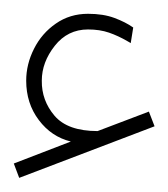

<svg xmlns="http://www.w3.org/2000/svg" viewBox="-121 -1042 243 277"><path d="M-93.3 -785.4 102 -859.8 93.8 -881 19.8 -852.9Q-23.4 -852.9 -42.3 -875Q-61.1 -897.1 -60.7 -925.6Q-60.7 -952.2 -42 -975.9Q-23.4 -999.5 6 -999.5Q23 -999.5 36.3 -994.9Q49.6 -990.3 63 -982.5Q63.9 -982.1 65.3 -981.2Q66.6 -980.2 67.6 -979.8L71.2 -1002.3Q60.2 -1010.1 44.1 -1016.1Q28 -1022.1 6 -1022.1Q-20.2 -1022.1 -40.4 -1008Q-60.7 -994 -71.9 -971.7Q-83.2 -949.4 -83.2 -925.6Q-83.2 -892.9 -65 -868.8Q-46.9 -844.7 -18.8 -837.8L-101.1 -806.1Z"/></svg>

Font: Arad-FD-VF Thin
Style: Regular
Weight: 100
Designer: Mohammad Darvishi
Version: Version 1.010;September 21, 2024;FontCreator 15.0.0.2992 64-